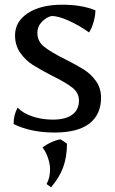

<svg xmlns="http://www.w3.org/2000/svg" viewBox="-20 -553 488 817"><path d="M38 -25Q38 -46 42 -62Q46 -78 55 -95Q78 -71 118 -57.5Q158 -44 205 -44Q259 -44 287.5 -65Q316 -86 316 -125Q316 -158 288 -180Q260 -202 201 -231Q149 -258 118.5 -277.5Q88 -297 66 -328.5Q44 -360 44 -403Q44 -461 98.5 -497Q153 -533 245 -533Q328 -533 386 -509Q386 -487 378 -459Q370 -431 359 -415Q317 -445 272.5 -465Q228 -485 200 -485Q179 -481 159 -461Q139 -441 139 -413Q139 -377 168 -354Q197 -331 257 -301Q307 -276 337 -257Q367 -238 388.5 -208Q410 -178 410 -137Q410 -66 360.5 -27.5Q311 11 212 11Q112 11 38 -25ZM178 230Q193 205 193 167Q193 145 184 118.5Q175 92 161 75Q177 62 199 52Q221 42 238 40L265 58Q265 115 248.5 159.5Q232 204 197 244Z"/></svg>

Font: Mirza
Style: Regular
Weight: 400
Designer: Arabic design by Kourosh Beigpour, Latin design by Eduardo Tunni, engineering by Lasse Fister
Version: Version 1.0010g